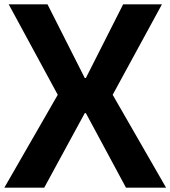

<svg xmlns="http://www.w3.org/2000/svg" viewBox="-24 -861 782 881"><path d="M-4 0 241 -426 16 -841H194L365 -503H370L541 -841H719L493 -426L738 0H554L370 -342H365L179 0Z"/></svg>

Font: Matangi Black
Style: Regular
Weight: 900
Designer: Prashant Pant
Foundry: The Graphic Ant
Version: Version 3.002